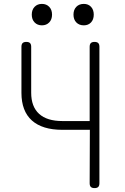

<svg xmlns="http://www.w3.org/2000/svg" viewBox="-20 -955 640 985"><path d="M441 -289H300Q197 -289 143.5 -337Q90 -385 90 -479V-715Q90 -728 96 -734Q102 -740 115 -740Q128 -740 134 -734Q140 -728 140 -715V-479Q140 -408 180.5 -371Q221 -334 300 -334H440V-715Q440 -728 446 -734Q452 -740 465 -740Q478 -740 484 -734Q490 -728 490 -715V-15Q490 -2 484 4Q478 10 465 10Q452 10 446 4Q440 -2 440 -15ZM410 -825Q386 -825 371.5 -840Q357 -855 357 -880Q357 -905 371.5 -920Q386 -935 410 -935Q433 -935 447 -920Q461 -905 461 -880Q461 -855 447 -840Q433 -825 410 -825ZM195 -825Q172 -825 157.5 -840Q143 -855 143 -880Q143 -905 157.5 -920Q172 -935 195 -935Q218 -935 232.5 -920Q247 -905 247 -880Q247 -855 232.5 -840Q218 -825 195 -825Z"/></svg>

Font: Maple Mono Thin
Style: Regular
Weight: 250
Monospace: yes
Designer: subframe7536
Version: Version 7.000